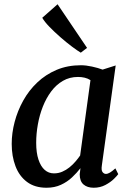

<svg xmlns="http://www.w3.org/2000/svg" viewBox="-20 -872 612 902"><path d="M458.5 -95Q455 -72 461.8 -63.5Q468.5 -55 477.5 -55Q486 -55 496.5 -61.2Q507 -67.5 522 -81L535.5 -54Q531 -47 515.2 -31.5Q499.5 -16 475 -3Q450.5 10 420 10Q390.5 10 372.5 -5.2Q354.5 -20.5 354.5 -53.5L358 -82Q341 -60 318.5 -38.8Q296 -17.5 266.2 -3.8Q236.5 10 198.5 10Q143.5 10 107 -17.2Q70.5 -44.5 52.8 -91.2Q35 -138 35 -196Q35 -247 48.8 -299.2Q62.5 -351.5 89 -399.2Q115.5 -447 155 -484.5Q194.5 -522 246 -543.8Q297.5 -565.5 360 -565.5Q384 -565.5 412.5 -559.2Q441 -553 462 -545L523.5 -564.5ZM405 -495.5Q392.5 -503.5 377.8 -507Q363 -510.5 346.5 -510.5Q307 -510.5 275.5 -492.2Q244 -474 220.5 -442.5Q197 -411 181.2 -371Q165.5 -331 157.8 -287.2Q150 -243.5 150 -201Q150 -154 160.8 -122Q171.5 -90 190 -73.8Q208.5 -57.5 233.5 -57.5Q254 -57.5 272.2 -65.2Q290.5 -73 306 -85.5Q321.5 -98 334.2 -112.8Q347 -127.5 356.5 -141.5ZM359.5 -624.5Q343.5 -634 317.5 -653.5Q291.5 -673 263.5 -697.5Q235.5 -722 212.2 -746Q189 -770 178.5 -788.5L250.5 -852L389 -647Z"/></svg>

Font: Merriweather 24pt Medium
Style: Italic
Weight: 500
Italic angle: -7.8°
Version: Version 2.101